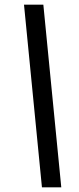

<svg xmlns="http://www.w3.org/2000/svg" viewBox="-20 -755 338 824"><path d="M160 49 83 -735H166L243 49Z"/></svg>

Font: Archivo SemiBold SemiBold
Style: Italic
Weight: 600
Italic angle: -10°
Version: Version 2.001